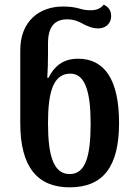

<svg xmlns="http://www.w3.org/2000/svg" viewBox="-20 -793 573 824"><path d="M279 11C422 11 491 -77 491 -265C491 -451 429 -541 315 -541C249 -541 212 -507 188 -459H183C185 -490 186 -531 186 -560V-607C186 -681 217 -710 268 -710C296 -710 319 -701 337 -690C357 -680 377 -671 402 -671C430 -671 457 -689 457 -724C457 -750 443 -765 425 -773C411 -755 392 -749 369 -749C352 -749 336 -751 318 -757C299 -762 280 -765 250 -765C149 -765 67 -702 67 -578V-264C67 -76 141 11 279 11ZM279 -46C210 -46 186 -124 186 -264C186 -397 208 -477 282 -477C345 -477 369 -400 369 -263C369 -117 345 -46 279 -46Z"/></svg>

Font: Noto Serif Georgian Condensed SemiBold
Style: Regular
Weight: 600
Width: 3
Designer: Monotype Design Team, Akaki Razmadze
Foundry: Google LLC
Version: Version 2.003